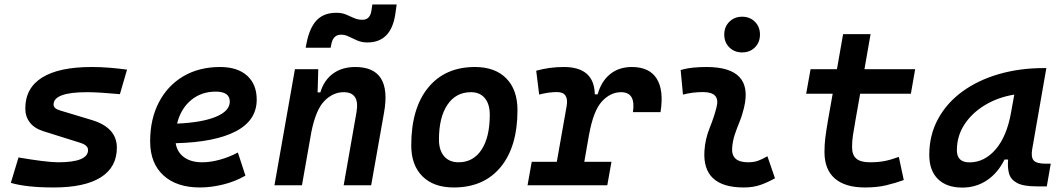

<svg xmlns="http://www.w3.org/2000/svg" viewBox="-20 -826 4728 856"><path d="M219.2 9.8Q98.1 9.8 28.3 -10.7L62.5 -124Q122.1 -113.8 167.2 -108.2Q212.4 -102.5 239.3 -102.5Q372.6 -102.5 372.6 -157.2Q372.6 -178.2 338.9 -189L172.9 -241.2Q132.8 -253.9 112.8 -280.3Q92.8 -306.6 92.8 -342.3Q92.8 -433.6 168 -480.5Q243.2 -527.3 389.2 -527.3Q426.8 -527.3 466.6 -524.2Q506.3 -521 546.4 -515.6L514.6 -406.2Q471.7 -410.2 434.3 -412.6Q397 -415 368.2 -415Q218.8 -415 218.8 -359.9Q218.8 -341.8 248 -333.5L390.6 -290.5Q501 -256.8 501 -167.5Q501 -80.6 429.4 -35.4Q357.9 9.8 219.2 9.8Z M881.8 -102.5Q918.5 -102.5 960.2 -114Q1002 -125.5 1040.5 -146L1074.2 -43Q1027.3 -16.1 973.9 -3.2Q920.4 9.8 871.6 9.8Q767.1 9.8 708.3 -44.4Q649.4 -98.6 649.4 -195.8Q649.4 -295.4 688.5 -370.1Q727.5 -444.8 797.6 -486.1Q867.7 -527.3 961.4 -527.3Q1038.6 -527.3 1081.5 -488.8Q1124.5 -450.2 1124.5 -381.8Q1124.5 -289.1 1031.2 -240.5Q938 -191.9 763.2 -187.5Q770 -147 800.8 -124.8Q831.5 -102.5 881.8 -102.5ZM769.5 -274.9Q880.9 -279.8 942.6 -305.4Q1004.4 -331.1 1004.4 -373Q1004.4 -417.5 941.9 -417.5Q877 -417.5 831.3 -379.2Q785.6 -340.8 769.5 -274.9Z M1203.6 0 1294.9 -517.6H1398.9L1396 -414.1H1408.2Q1424.3 -468.3 1464.6 -497.8Q1504.9 -527.3 1564 -527.3Q1728 -527.3 1692.4 -325.2L1634.8 0H1512.2L1569.3 -325.2Q1585 -415 1512.2 -415Q1464.8 -415 1426.5 -376.2Q1388.2 -337.4 1368.2 -237.8L1326.2 0ZM1342.8 -613.3 1346.2 -630.9Q1358.9 -699.7 1390.6 -734.4Q1422.4 -769 1480 -769Q1504.4 -769 1522.7 -761.2Q1541 -753.4 1558.3 -745.6Q1575.7 -737.8 1596.2 -737.8Q1628.9 -737.8 1635.7 -776.9L1640.1 -806.2H1748.5L1742.2 -761.7Q1723.1 -636.7 1617.7 -636.7Q1592.8 -636.7 1572.8 -645.5Q1552.7 -654.3 1535.4 -662.8Q1518.1 -671.4 1500.5 -671.4Q1465.8 -671.4 1457.5 -630.4L1454.1 -613.3Z M2002.9 9.8Q1913.6 9.8 1863.5 -39.8Q1813.5 -89.4 1813.5 -177.7Q1813.5 -342.8 1888.7 -435.1Q1963.9 -527.3 2097.7 -527.3Q2187 -527.3 2237.1 -476.6Q2287.1 -425.8 2287.1 -335Q2287.1 -172.4 2212.2 -81.3Q2137.2 9.8 2002.9 9.8ZM2024.4 -102.5Q2089.8 -102.5 2126.7 -158.4Q2163.6 -214.4 2163.6 -314Q2163.6 -361.8 2141.6 -388.4Q2119.6 -415 2079.6 -415Q2012.7 -415 1974.9 -359.1Q1937 -303.2 1937 -203.6Q1937 -156.2 1960 -129.4Q1982.9 -102.5 2024.4 -102.5Z M2332 0 2350.6 -104.5H2462.4L2506.3 -353Q2517.1 -415.5 2463.4 -415.5Q2424.8 -415.5 2383.8 -404.3L2370.6 -510.7Q2429.2 -527.3 2493.7 -527.3Q2629.4 -527.3 2631.8 -405.3H2644.5Q2660.6 -463.4 2700 -495.4Q2739.3 -527.3 2796.9 -527.3Q2875 -527.3 2907.7 -475.6Q2940.4 -423.8 2924.8 -326.2H2801.8Q2815.4 -415 2749 -415Q2701.7 -415 2663.6 -373.8Q2625.5 -332.5 2606.4 -226.1V-227.5L2585 -104.5H2706.1L2687.5 0Z M3401.4 -129.4 3435.1 -31.2Q3405.3 -14.2 3372.1 -2.2Q3338.9 9.8 3295.9 9.8Q3110.4 9.8 3120.6 -153.3Q3124 -206.5 3144 -255.9Q3164.1 -305.2 3174.8 -349.1Q3191.9 -415.5 3114.3 -415.5Q3067.9 -415.5 3024.9 -404.3L3014.6 -513.7Q3043.5 -522 3072.3 -524.7Q3101.1 -527.3 3129.9 -527.3Q3341.3 -527.3 3296.9 -345.2Q3289.1 -312 3277.3 -283.4Q3265.6 -254.9 3256.1 -226.8Q3246.6 -198.7 3244.1 -166.5Q3239.7 -102.5 3314.9 -102.5Q3339.4 -102.5 3357.7 -108.6Q3376 -114.7 3401.4 -129.4ZM3288.6 -592.3Q3254.4 -592.3 3231.7 -614.7Q3209 -637.2 3209 -671.9Q3209 -706.5 3231.7 -729Q3254.4 -751.5 3288.6 -751.5Q3323.2 -751.5 3345.7 -729Q3368.2 -706.5 3368.2 -671.9Q3368.2 -637.2 3345.7 -614.7Q3323.2 -592.3 3288.6 -592.3Z M3836.4 9.8Q3748 9.8 3701.9 -30.3Q3655.8 -70.3 3655.8 -148.4Q3655.8 -180.7 3659.4 -210.9Q3663.1 -241.2 3672.4 -295.4L3692.4 -408.2H3574.2L3593.8 -517.6H3711.4L3738.8 -673.8H3861.3L3834 -517.6H4060.1L4041 -408.2H3814.9L3794.9 -295.4Q3786.6 -248 3782.7 -222.7Q3778.8 -197.3 3778.8 -169.9Q3778.8 -134.8 3797.9 -118.7Q3816.9 -102.5 3858.4 -102.5Q3894.5 -102.5 3922.1 -107.7Q3949.7 -112.8 3987.3 -126.5L4009.3 -23.4Q3972.2 -9.8 3931.2 0Q3890.1 9.8 3836.4 9.8Z M4270.5 10.3Q4200.2 10.3 4161.6 -27.8Q4123 -65.9 4123 -135.3Q4123 -223.1 4161.6 -294.7Q4200.2 -366.2 4269.3 -417Q4338.4 -467.8 4431.6 -495.1Q4524.9 -522.5 4633.8 -522.5H4645L4582 -161.6Q4575.7 -125.5 4588.4 -110.8Q4601.1 -96.2 4642.6 -96.2H4664.6L4647 4.9H4601.1Q4542 4.9 4513.9 -10.5Q4485.8 -25.9 4478.5 -53Q4471.2 -80.1 4474.6 -114.7H4458.5Q4428.7 -54.7 4380.1 -22.2Q4331.5 10.3 4270.5 10.3ZM4302.2 -102.1Q4369.1 -102.1 4419.2 -160.4Q4469.2 -218.8 4487.8 -325.7L4502 -404.3Q4428.2 -392.1 4370.4 -356.9Q4312.5 -321.8 4279.3 -270.3Q4246.1 -218.8 4246.1 -156.2Q4246.1 -102.1 4302.2 -102.1Z"/></svg>

Font: Cascadia Code NF SemiBold
Style: Italic
Weight: 600
Italic angle: -10°
Monospace: yes
Designer: Aaron Bell
Foundry: Saja Typeworks
Version: Version 2404.023; ttfautohint (v1.8.4)